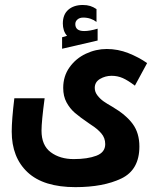

<svg xmlns="http://www.w3.org/2000/svg" viewBox="-20 -746 640 770"><path d="M27 -218.5Q27 -265 37.5 -352H159Q146.5 -258.5 146.5 -222Q146.5 -163 183.5 -135.5Q220.5 -108 275.5 -108Q331 -108 366.5 -121.5Q402 -135 402 -168Q402 -193 386.2 -211.2Q370.5 -229.5 346 -245L336.5 -251.5Q300.5 -276 280.2 -293.5Q260 -311 246.8 -335.5Q233.5 -360 233.5 -393.5Q233.5 -440.5 258.8 -476Q284 -511.5 324.2 -530.5Q364.5 -549.5 408 -549.5Q453 -549.5 494.8 -533Q536.5 -516.5 570 -493L521 -402.5Q492.5 -424 472 -433Q451.5 -442 427.5 -442Q402.5 -442 381.2 -429.5Q360 -417 360 -393.5Q360 -377 371 -363Q382 -349 395.5 -339.5Q409 -330 429.5 -318.5Q485.5 -285.5 512.2 -249Q539 -212.5 539 -158.5Q539 -65 466.8 -30.2Q394.5 4.5 282.5 4.5Q154.5 4.5 90.8 -55Q27 -114.5 27 -218.5ZM229 -596.5 249 -602.5Q240 -612 236 -625Q232 -638 232 -651.5Q232 -688 254 -707Q276 -726 312 -726Q329 -726 341.8 -722Q354.5 -718 367 -709.5V-658Q357 -666 343.2 -670.8Q329.5 -675.5 314 -675.5Q299.5 -675.5 290.8 -668Q282 -660.5 282 -649.5Q282 -621.5 317.5 -621.5Q340 -621.5 371.5 -631V-583.5L229 -550.5Z"/></svg>

Font: JuliaMono ExtraBoldItalic
Style: Regular
Weight: 800
Italic angle: -9°
Monospace: yes
Designer: cormullion
Foundry: corm
Version: Version 0.049; ttfautohint (v1.8.4)